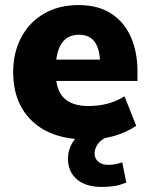

<svg xmlns="http://www.w3.org/2000/svg" viewBox="-20 -539 592 757"><path d="M323 11Q185 11 108.5 -60Q32 -131 32 -255Q32 -332 64 -392Q96 -452 154 -485.5Q212 -519 290 -519Q367 -519 418.5 -485.5Q470 -452 496 -393Q522 -334 522 -258V-220H202Q209 -169 241 -145Q273 -121 328 -121Q368 -121 403 -130Q438 -139 471 -159L517 -43Q437 11 323 11ZM292 -402Q214 -402 202 -304H374Q368 -402 292 -402ZM381 198Q318 198 283 168Q248 138 248 87Q248 42 278.5 5.5Q309 -31 358 -48L406 0Q379 10 366 28.5Q353 47 353 66Q353 87 368 99Q383 111 406 111Q422 111 434.5 108.5Q447 106 462 101L478 181Q452 191 430.5 194.5Q409 198 381 198Z"/></svg>

Font: Mulish Black
Style: Regular
Weight: 900
Designer: Vernon Adams
Foundry: Vernon Adams
Version: Version 3.603; ttfautohint (v1.8.3)